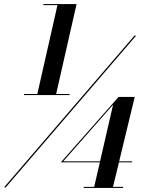

<svg xmlns="http://www.w3.org/2000/svg" viewBox="-37 -826 698 949"><path d="M81.5 -361.5V-356H306.5V-361.5H240.5L341.5 -806H177.5V-800.5H247L147.5 -361.5ZM627.5 -650 -17 100H-8.5L636 -650ZM571.5 97.5H521.5L551 -23.5H616.5V-28.5H552L629 -347H549L263.5 -23.5H456.5L428.5 97.5H376.5V103H571.5ZM275.5 -28.5 522 -308.5 457.5 -28.5Z"/></svg>

Font: Bodoni* 24pt
Style: Bold Italic
Weight: 700
Italic angle: -13°
Version: Version 2.3